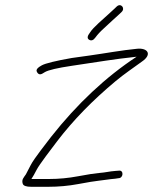

<svg xmlns="http://www.w3.org/2000/svg" viewBox="-20 -724 588 738"><path d="M325.9 -599C315.3 -585.5 314.2 -576.2 322.6 -571.2C331 -566.2 339.1 -569.1 346.9 -580.1C354.7 -591 365.4 -602.5 378.9 -614.7C400.2 -633.9 420.6 -654 439.1 -670L447.4 -678C462.7 -692.4 444.7 -713.9 428.7 -699L420.4 -691C414.3 -685.7 406.1 -678.2 395.9 -668.5C379.4 -652.9 337.8 -618.7 325.9 -599ZM131 -467C122 -460.7 118.8 -454.7 121.2 -449.2C126 -438.5 133.2 -435.7 142.8 -441L152.8 -447C166.7 -454.9 201 -462.9 255.6 -471C361.5 -486.7 415.2 -496.2 505.1 -506C386.7 -428.2 277.1 -325.5 176.4 -198C159 -174.4 111.6 -116.3 97.3 -88.1C89.2 -72 83.3 -60.7 79.6 -54C71.4 -41.6 62 -33.8 67.5 -17.5C70.1 -9.8 81 -6 100 -6H165C204.8 -6 243.3 -9.5 280.5 -16.5C317.7 -23.5 344.2 -27.8 360.2 -29.5C388.2 -32.4 397.8 -35.2 421.9 -37L435.2 -39C455.2 -39 456.2 -71.2 436.8 -68L423.6 -67C398.6 -65.2 389.6 -61.4 360.3 -59C344.1 -57.7 317.4 -53.5 280 -46.5C242.7 -39.5 205.9 -36 169.7 -36H100.7C106.7 -45 113.5 -57 121.1 -71.9C131 -91.3 177 -151.4 200.3 -182C261.2 -261.7 336.1 -338.6 424.8 -412.5C457 -439.3 494.1 -464.4 525.1 -487C566.7 -515.1 547.5 -540.6 507 -536.6C447 -530.8 380.8 -518.5 323.4 -510.5L255.4 -501C193.6 -490.1 155.4 -480.7 140.9 -473Z"/></svg>

Font: MewTooHand
Style: Ita
Weight: 400
Designer: Mew Too, Robert Jablonski
Version: Version 0.77